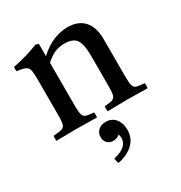

<svg xmlns="http://www.w3.org/2000/svg" viewBox="-178 -624 959 1018"><g transform="rotate(-30 301.5 -115.0)"><path d="M340 1Q338 -15 340 -30Q371 -32 386 -36.5Q401 -41 406 -56Q411 -71 411 -104V-306Q411 -366 392.5 -395.5Q374 -425 319 -425Q290 -425 263 -414.5Q236 -404 204 -375V-114Q204 -75 208.5 -58Q213 -41 228 -36.5Q243 -32 275 -30Q277 -15 275 1Q247 1 216.5 0Q186 -1 151 -1Q119 -1 88 0Q57 1 27 1Q24 -15 27 -30Q61 -32 77 -36.5Q93 -41 98 -56Q103 -71 103 -104V-328Q103 -367 99.5 -386Q96 -405 80.5 -412.5Q65 -420 28 -425Q25 -439 28 -451Q114 -468 186 -497L203 -491V-416Q249 -458 293 -475Q337 -492 377 -492Q443 -492 478 -453Q513 -414 513 -341V-114Q513 -75 517.5 -58Q522 -41 537 -36.5Q552 -32 585 -30Q587 -15 585 1Q555 1 526.5 0Q498 -1 460 -1Q423 -1 395.5 0Q368 1 340 1ZM245 236Q291 225 312 206Q333 187 333 161Q333 149 329 137Q310 152 288 152Q268 152 253.5 138.5Q239 125 239 101Q239 75 257 59.5Q275 44 302 44Q339 44 360.5 70Q382 96 382 137Q382 188 348 221Q314 254 253 267Q250 259 248 251.5Q246 244 245 236Z"/></g></svg>

Font: Tiro Tamil
Style: Regular
Weight: 400
Designer: Tamil: Fernando Mello & Fiona Ross. Latin: John Hudson.
Foundry: Tiro Typeworks Ltd.
Version: Version 1.52